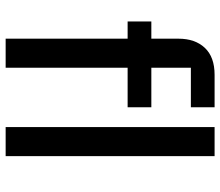

<svg xmlns="http://www.w3.org/2000/svg" viewBox="-70 -710 780 680"><g transform="rotate(90 320.0 -370.0)"><path d="M117 -432H56V-516H117V-612Q117 -671 149.5 -705.5Q182 -740 245 -740H360V-656H220V-516H360V-432H220V0H117ZM430 -740H533V0H430Z"/></g></svg>

Font: Writer Medium
Style: Regular
Weight: 500
Monospace: yes
Designer: Mike Abbink, Paul van der Laan, Pieter van Rosmalen
Foundry: Bold Monday
Version: Version 2.001 2020